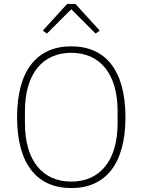

<svg xmlns="http://www.w3.org/2000/svg" viewBox="-20 -946 726 978"><path d="M322 -926 198 -790 219 -775 343 -899 467 -775 488 -790 364 -926ZM343 12C517 12 619 -110 619 -349C619 -588 517 -710 343 -710C169 -710 67 -588 67 -349C67 -110 169 12 343 12ZM343 -21C198 -21 107 -126 107 -319V-379C107 -572 198 -677 343 -677C488 -677 579 -572 579 -379V-319C579 -126 488 -21 343 -21Z"/></svg>

Font: IBM Plex Devanagari ExtraLight
Style: Regular
Weight: 200
Designer: Mike Abbink, Paul van der Laan, Pieter van Rosmalen, Erin McLaughlin
Foundry: Bold Monday
Version: Version 1.0